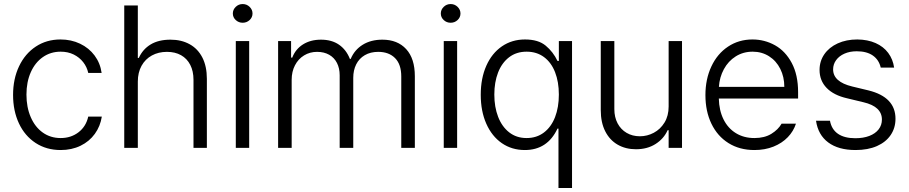

<svg xmlns="http://www.w3.org/2000/svg" viewBox="-20 -734 4511 953"><path d="M44.9 -262.7Q44.9 -342.3 74.5 -404.8Q104 -467.3 157.5 -502.7Q210.9 -538.1 280.3 -538.1Q333.5 -538.1 377.4 -517.1Q421.4 -496.1 449.5 -458.5Q477.5 -420.9 484.4 -372.1H418Q411.6 -401.4 393.1 -425.3Q374.5 -449.2 345.9 -463.4Q317.4 -477.5 281.2 -477.5Q231.4 -477.5 192.9 -450.7Q154.3 -423.8 132.8 -375.5Q111.3 -327.1 111.3 -264.6Q111.3 -201.7 132.6 -152.6Q153.8 -103.5 192.1 -76.2Q230.5 -48.8 281.2 -48.8Q332.5 -48.8 369.9 -77.6Q407.2 -106.4 418 -155.3H485.4Q478 -107.4 450.7 -69.6Q423.3 -31.7 379.6 -10.5Q335.9 10.7 281.2 10.7Q210.4 10.7 156.7 -24.4Q103 -59.6 74 -121.6Q44.9 -183.6 44.9 -262.7Z M664.1 0H596.7V-707H664.1V-446.3H668.9Q688.5 -489.7 727.8 -513.4Q767.1 -537.1 826.2 -537.1Q880.4 -537.1 921.1 -514.6Q961.9 -492.2 984.4 -448.5Q1006.8 -404.8 1006.8 -342.8V0H940.4V-337.9Q940.4 -380.9 924.3 -412.1Q908.2 -443.4 878.7 -460Q849.1 -476.6 808.6 -476.6Q766.6 -476.6 733.9 -458.7Q701.2 -440.9 682.6 -407.5Q664.1 -374 664.1 -329.1Z M1150.4 -530.3H1216.8V0H1150.4ZM1135.7 -667Q1135.7 -686 1150.1 -700Q1164.6 -713.9 1184.6 -713.9Q1204.6 -713.9 1219 -700Q1233.4 -686 1233.4 -667Q1233.4 -647.9 1219 -634.5Q1204.6 -621.1 1184.6 -621.1Q1164.6 -621.1 1150.1 -634.5Q1135.7 -647.9 1135.7 -667Z M1360.4 -530.3H1424.8V-448.2H1430.7Q1446.8 -490.2 1484.1 -513.7Q1521.5 -537.1 1573.2 -537.1Q1626.5 -537.1 1662.6 -512.2Q1698.7 -487.3 1716.8 -441.4H1720.7Q1739.3 -486.3 1780 -511.7Q1820.8 -537.1 1877.9 -537.1Q1953.1 -537.1 1996.1 -490.2Q2039.1 -443.4 2039.1 -355.5V0H1971.7V-354.5Q1971.7 -414.6 1940.9 -445.6Q1910.2 -476.6 1857.4 -476.6Q1818.8 -476.6 1790.8 -460.2Q1762.7 -443.8 1748 -414.6Q1733.4 -385.3 1733.4 -347.7V0H1666V-360.4Q1666 -395 1652.6 -421.4Q1639.2 -447.8 1613.8 -462.2Q1588.4 -476.6 1553.7 -476.6Q1518.1 -476.6 1489.3 -459Q1460.4 -441.4 1444.1 -409.9Q1427.7 -378.4 1427.7 -337.9V0H1360.4Z M2182.6 -530.3H2249V0H2182.6ZM2168 -667Q2168 -686 2182.4 -700Q2196.8 -713.9 2216.8 -713.9Q2236.8 -713.9 2251.2 -700Q2265.6 -686 2265.6 -667Q2265.6 -647.9 2251.2 -634.5Q2236.8 -621.1 2216.8 -621.1Q2196.8 -621.1 2182.4 -634.5Q2168 -647.9 2168 -667Z M2752 -95.7H2747.1Q2697.3 10.7 2585 10.7Q2520.5 10.7 2470.9 -23.4Q2421.4 -57.6 2393.8 -119.9Q2366.2 -182.1 2366.2 -263.7Q2366.2 -345.2 2393.8 -407.5Q2421.4 -469.7 2471.2 -503.9Q2521 -538.1 2585.9 -538.1Q2651.9 -538.1 2688.7 -507.3Q2725.6 -476.6 2747.1 -431.6H2753.9V-530.3H2819.3V199.2H2752ZM2753.9 -264.6Q2753.9 -327.6 2735.1 -375.7Q2716.3 -423.8 2680.2 -450.7Q2644 -477.5 2593.8 -477.5Q2543 -477.5 2506.8 -449.7Q2470.7 -421.9 2452.1 -373.8Q2433.6 -325.7 2433.6 -264.6Q2433.6 -203.1 2452.4 -154.3Q2471.2 -105.5 2507.3 -77.1Q2543.5 -48.8 2593.8 -48.8Q2643.6 -48.8 2679.7 -76.2Q2715.8 -103.5 2734.9 -152.3Q2753.9 -201.2 2753.9 -264.6Z M3298.8 -530.3H3365.2V0H3298.8V-87.9H3293.9Q3274.9 -45.4 3233.9 -19.3Q3192.9 6.8 3136.7 6.8Q3085.4 6.8 3045.9 -15.9Q3006.3 -38.6 2984.1 -82.3Q2961.9 -126 2961.9 -187.5V-530.3H3029.3V-192.4Q3029.3 -152.3 3045.4 -121.8Q3061.5 -91.3 3090.3 -74.5Q3119.1 -57.6 3156.2 -57.6Q3192.4 -57.6 3225.1 -75Q3257.8 -92.3 3278.3 -125.7Q3298.8 -159.2 3298.8 -205.1Z M3481.4 -261.7Q3481.4 -341.3 3511 -404.3Q3540.5 -467.3 3593.8 -502.7Q3647 -538.1 3714.8 -538.1Q3774.9 -538.1 3826.7 -509.3Q3878.4 -480.5 3909.9 -421.4Q3941.4 -362.3 3941.4 -276.4V-245.1H3547.9Q3549.3 -185.5 3571.3 -141.4Q3593.3 -97.2 3632.8 -73Q3672.4 -48.8 3724.6 -48.8Q3774.9 -48.8 3808.8 -69.8Q3842.8 -90.8 3859.4 -120.1H3930.7Q3918.9 -83 3890.4 -53.2Q3861.8 -23.4 3819.3 -6.3Q3776.9 10.7 3724.6 10.7Q3650.9 10.7 3595.9 -23.7Q3541 -58.1 3511.2 -119.9Q3481.4 -181.6 3481.4 -261.7ZM3873 -302.7Q3873 -352.1 3853 -392.1Q3833 -432.1 3797.1 -454.8Q3761.2 -477.5 3715.8 -477.5Q3668.9 -477.5 3631.8 -454.1Q3594.7 -430.7 3573 -390.6Q3551.3 -350.6 3548.3 -302.7Z M4232.4 -479.5Q4198.2 -479.5 4171.6 -467.8Q4145 -456.1 4130.1 -435.5Q4115.2 -415 4115.2 -389.6Q4115.2 -327.6 4210 -304.7L4291 -285.2Q4424.8 -252 4424.8 -144.5Q4424.8 -99.1 4401.1 -64Q4377.4 -28.8 4332.8 -9Q4288.1 10.7 4226.6 10.7Q4141.6 10.7 4091.1 -26.9Q4040.5 -64.5 4030.3 -134.8H4099.6Q4107.4 -91.8 4139.4 -69.8Q4171.4 -47.9 4225.6 -47.9Q4265.1 -47.9 4294.9 -59.3Q4324.7 -70.8 4341.1 -91.8Q4357.4 -112.8 4357.4 -140.6Q4357.4 -205.1 4265.6 -226.6L4184.6 -246.1Q4118.2 -261.2 4083 -297.6Q4047.9 -334 4047.9 -386.7Q4047.9 -430.2 4071.5 -464.6Q4095.2 -499 4137.9 -518.6Q4180.7 -538.1 4235.4 -538.1Q4286.6 -537.6 4325.9 -520.3Q4365.2 -502.9 4388.7 -471.4Q4412.1 -439.9 4418 -398.4H4351.6Q4342.8 -437 4312.5 -458.3Q4282.2 -479.5 4232.4 -479.5Z"/></svg>

Font: Pretendard JP Light
Style: Regular
Weight: 300
Designer: Base glyphs from Inter by Rasmus Andersson; Hangeul glyphs from Noto Sans CJK(Source Han Sans) by Jang Soo-young and Kan
Foundry: Kil Hyung-jin
Version: Version 1.309